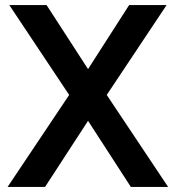

<svg xmlns="http://www.w3.org/2000/svg" viewBox="-20 -740 696 760"><path d="M10 0 253.8 -364.2 16.8 -720H164.3L328.5 -466.5L491.2 -720H639.5L402.5 -364.2L645.5 0H498L328.5 -261.7L158.3 0Z"/></svg>

Font: Manrope ExtraLight
Style: Regular
Weight: 200
Designer: Mikhail Sharanda
Foundry: Mikhail Sharanda
Version: Version 4.505